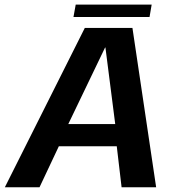

<svg xmlns="http://www.w3.org/2000/svg" viewBox="-44 -794 765 814"><path d="M-23.5 0H123.5L205.5 -174H451L471.5 0H618L517.5 -675.5H315.5ZM245.5 -268 401.5 -592.5H403L444.5 -268ZM267.5 -722H590L599 -774.5H277Z"/></svg>

Font: Anybody UltraCondensed Thin SemiBold
Style: Italic
Weight: 600
Italic angle: -10°
Version: Version 1.111